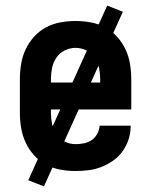

<svg xmlns="http://www.w3.org/2000/svg" viewBox="-20 -603 540 686"><path d="M250 8Q222 8 195 3Q168 -2 144 -15Q120 -28 101.5 -48.5Q83 -69 71.5 -94Q60 -119 55.5 -146Q51 -173 51 -200V-320Q51 -347 55.5 -374.5Q60 -402 71.5 -426.5Q83 -451 101.5 -471.5Q120 -492 144 -505Q168 -518 195.5 -523Q223 -528 250 -528Q277 -528 304.5 -523Q332 -518 356 -505Q380 -492 398.5 -471.5Q417 -451 428.5 -426.5Q440 -402 444.5 -374.5Q449 -347 449 -320V-212H162V-200Q162 -180 166 -160Q170 -140 181 -123Q192 -106 211 -97Q230 -88 250 -88Q265 -88 280 -91Q295 -94 307.5 -102.5Q320 -111 327.5 -125Q335 -139 336 -154H447Q447 -130 440 -107Q433 -84 419 -64Q405 -44 385.5 -30Q366 -16 343.5 -7Q321 2 297.5 5Q274 8 250 8ZM162 -308H338V-320Q338 -340 334 -360Q330 -380 318.5 -397Q307 -414 288.5 -423Q270 -432 250 -432Q230 -432 211.5 -423Q193 -414 181.5 -397Q170 -380 166 -360Q162 -340 162 -320ZM137 63 81 41 363 -583 419 -561Z"/></svg>

Font: Moesevka
Style: Bold
Weight: 700
Monospace: yes
Designer: Belleve Invis
Foundry: Belleve Invis
Version: Version 32.5.0; ttfautohint (v1.8.4)